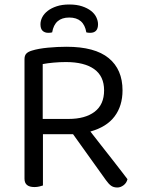

<svg xmlns="http://www.w3.org/2000/svg" viewBox="-20 -827 629 854"><path d="M171 -2Q165 0 155 2.5Q145 5 133 5Q89 5 89 -32V-564Q89 -580 97 -588.5Q105 -597 122 -602Q151 -611 193.5 -615Q236 -619 276 -619Q402 -619 463.5 -568.5Q525 -518 525 -425Q525 -356 489.5 -309Q454 -262 382 -242Q407 -210 432 -178Q457 -146 479.5 -117.5Q502 -89 519.5 -66Q537 -43 547 -30Q543 -13 529.5 -3Q516 7 502 7Q485 7 474 -1Q463 -9 451 -26L305 -230H171ZM285 -298Q359 -298 401 -330Q443 -362 443 -425Q443 -488 399 -519.5Q355 -551 273 -551Q246 -551 218.5 -548.5Q191 -546 170 -542V-298ZM288 -749Q223 -749 212 -683Q208 -682 204 -681.5Q200 -681 195 -681Q179 -681 169.5 -690Q160 -699 160 -719Q160 -735 168 -750.5Q176 -766 192 -778.5Q208 -791 232 -799Q256 -807 288 -807Q321 -807 345 -799Q369 -791 385 -778.5Q401 -766 408.5 -750Q416 -734 416 -719Q416 -681 381 -681Q372 -681 364 -683Q353 -749 288 -749Z"/></svg>

Font: Baloo Thambi 2
Style: Regular
Weight: 400
Designer: Aadarsh Rajan and Ek Type
Foundry: Ek Type
Version: Version 1.640;hotconv 1.0.111;makeotfexe 2.5.65597; ttfautoh